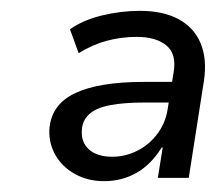

<svg xmlns="http://www.w3.org/2000/svg" viewBox="-20 -734 398 354"><path d="M172 -400Q142 -400 118.5 -413Q95 -426 82.5 -447.5Q70 -469 71 -495Q74 -541 118 -562Q162 -583 245 -583H310L304 -545H248Q208 -545 182.5 -540Q157 -535 144.5 -523.5Q132 -512 131 -495Q129 -472 144 -458.5Q159 -445 187 -445Q211 -445 233 -456Q255 -467 270 -487Q285 -507 289 -532L300 -600Q306 -634 287 -650Q268 -666 232 -666Q204 -666 177.5 -659Q151 -652 125 -636L109 -680Q133 -697 168 -705.5Q203 -714 238 -714Q281 -714 309.5 -698.5Q338 -683 350 -654Q362 -625 356 -585L328 -406H271L280 -462H278Q259 -431 232 -415.5Q205 -400 172 -400Z"/></svg>

Font: Nunito Sans 10pt
Style: Italic
Weight: 400
Italic angle: -9°
Designer: Vernon Adams
Foundry: Vernon Adams
Version: Version 3.101;gftools[0.9.27]